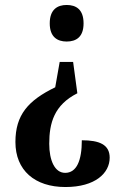

<svg xmlns="http://www.w3.org/2000/svg" viewBox="-20 -560 491 772"><path d="M248 -540C211 -540 180 -522 180 -466C180 -411 211 -393 248 -393C286 -393 316 -411 316 -466C316 -522 286 -540 248 -540ZM291 -185 274 -311H220L202 -209C93 -156 42 -98 42 11C42 125 120 192 243 192C363 192 421 136 421 74C421 21 379 4 309 4C309 86 288 135 242 135C200 135 178 85 178 18C178 -66 198 -138 291 -185Z"/></svg>

Font: Noto Serif Georgian ExtraCondensed Bold
Style: Regular
Weight: 700
Width: 2
Designer: Monotype Design Team, Akaki Razmadze
Foundry: Google LLC
Version: Version 2.003